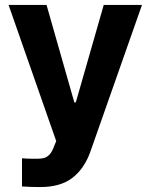

<svg xmlns="http://www.w3.org/2000/svg" viewBox="-20 -550 603 769"><path d="M68.1 196.7V83.9L92.6 85.5Q107.6 85.9 126.8 85.9Q144.5 85.9 156.1 82.9Q167.8 79.9 178.1 69.2Q188.4 58.5 196.1 37.3L205.1 15L14.3 -530.3H166.4L277.7 -139.8H283.6L395.5 -530.3H548.7L341.8 57.9Q317.8 125.5 269.9 162.4Q222 199.2 141.5 199.2Q99 199.2 68.1 196.7Z"/></svg>

Font: WEMIX Pretendard Variable
Style: Regular
Weight: 400
Designer: Base glyphs from Inter by Rasmus Andersson; Hangeul glyphs from Noto Sans CJK(Source Han Sans) by Jang Soo-young and Kan
Foundry: Kil Hyung-jin
Version: Version 1.000;Glyphs 3.2 (3208)